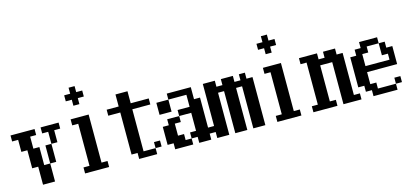

<svg xmlns="http://www.w3.org/2000/svg" viewBox="-70 -1386 4139 1929"><g transform="rotate(-15 2000.0 -421.5)"><path d="M312.5 -484.4V-546.9H500V-484.4H437.5V-359.4H375V-484.4ZM0 -484.4V-546.9H250V-484.4H187.5V-359.4H250V-171.9H312.5V15.6H187.5V-171.9H125V-359.4H62.5V-484.4ZM375 -359.4V-171.9H312.5V-359.4Z M625 -734.4V-796.9H687.5V-859.4H750V-796.9H812.5V-734.4H750V-671.9H687.5V-734.4ZM625 15.6V-46.9H687.5V-484.4H625V-546.9H812.5V-46.9H875V15.6Z M1000 -484.4V-546.9H1125V-671.9H1250V-546.9H1437.5V-484.4H1250V-46.9H1375V15.6H1187.5V-46.9H1125V-484.4ZM1375 -46.9V-109.4H1437.5V-46.9Z M1500 -359.4V-484.4H1625V-546.9H1875V-421.9H1937.5V-109.4H2000V-46.9H1937.5V15.6H1812.5V-46.9H1750V-109.4H1812.5V-296.9H1687.5V-359.4H1812.5V-484.4H1625V-359.4ZM1500 -46.9V-234.4H1562.5V-296.9H1687.5V-234.4H1625V-109.4H1687.5V-46.9H1750V15.6H1562.5V-46.9Z M2000 15.6V-546.9H2125V-484.4H2187.5V-546.9H2312.5V-484.4H2375V-546.9H2437.5V-484.4H2500V15.6H2375V-421.9H2312.5V15.6H2187.5V-421.9H2125V15.6Z M2625 -734.4V-796.9H2687.5V-859.4H2750V-796.9H2812.5V-734.4H2750V-671.9H2687.5V-734.4ZM2625 15.6V-46.9H2687.5V-484.4H2625V-546.9H2812.5V-46.9H2875V15.6Z M3000 15.6V-46.9H3062.5V-484.4H3000V-546.9H3187.5V-484.4H3250V-546.9H3375V-484.4H3437.5V-46.9H3500V15.6H3312.5V-421.9H3187.5V-46.9H3250V15.6Z M3500 -109.4V-421.9H3562.5V-484.4H3625V-546.9H3812.5V-484.4H3875V-421.9H3937.5V-234.4H3625V-109.4H3687.5V-46.9H3875V15.6H3625V-46.9H3562.5V-109.4ZM3875 -46.9V-109.4H3937.5V-46.9ZM3812.5 -484.4H3687.5V-421.9H3625V-296.9H3875V-359.4H3812.5Z"/></g></svg>

Font: KH Dot Dougenzaka 16
Style: Regular
Weight: 400
Designer: Original version for X68000 by Keitarou Hiraki (http://hp.vector.co.jp/authors/VA000874/) / TrueType conversion by Homem
Version: Version 1.00.20150527